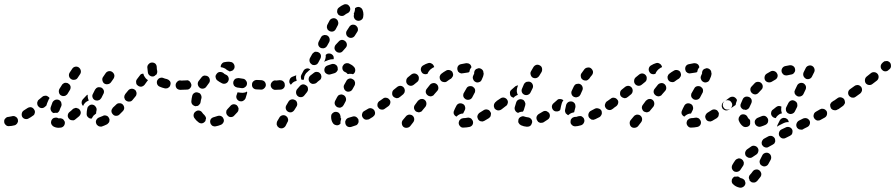

<svg xmlns="http://www.w3.org/2000/svg" viewBox="-33 -577 4266 915"><path d="M258 31Q267 29 272 22Q277 14 276 5Q275 0 272 -3Q270 -7 266 -10Q262 -12 258 -13Q253 -14 249 -13Q247 -13 246 -13Q246 -13 246 -13Q238 -18 229 -16Q220 -15 215 -8Q212 -4 211 0Q210 4 210 9Q211 13 213 17Q216 21 219 24Q225 28 232 30Q239 32 246 32Q252 32 258 31ZM488 2Q489 -3 489 -7Q488 -12 486 -15Q482 -24 473 -26Q464 -29 456 -24Q447 -20 441 -18Q432 -15 427 -7Q422 1 425 10Q426 14 429 18Q432 21 435 23Q439 26 444 26Q448 27 452 26Q464 22 478 15Q481 13 484 9Q487 6 488 2ZM50 9Q52 5 53 1Q53 -4 52 -8Q49 -17 41 -21Q33 -26 24 -23Q15 -21 8 -20Q-1 -20 -7 -13Q-14 -7 -13 3Q-13 12 -6 18Q0 25 10 24Q22 24 37 20Q41 19 44 16Q48 13 50 9ZM346 -55Q343 -59 339 -60Q335 -62 330 -63Q326 -63 322 -61Q317 -60 314 -57Q306 -49 298 -43Q291 -37 290 -28Q289 -19 295 -12Q298 -8 302 -6Q306 -4 311 -4Q315 -3 319 -4Q324 -6 327 -9Q335 -15 344 -23Q351 -30 352 -39Q352 -48 346 -55ZM133 -39Q134 -44 133 -48Q132 -52 129 -56Q124 -64 115 -66Q106 -67 98 -62Q89 -56 81 -51Q73 -46 71 -37Q69 -28 73 -20Q78 -12 87 -10Q97 -8 104 -13Q114 -18 123 -25Q127 -27 130 -31Q132 -35 133 -39ZM380 -33Q380 -35 380 -36Q380 -47 383 -60Q384 -65 386 -68Q389 -72 392 -74Q396 -77 400 -78Q405 -79 409 -78Q418 -76 423 -68Q429 -60 427 -51Q425 -43 425 -36Q422 -34 420 -32Q412 -27 408 -19Q406 -15 404 -12Q404 -12 404 -12Q403 -12 403 -12Q394 -11 387 -18Q380 -24 380 -33ZM552 -79Q545 -86 535 -85Q526 -85 520 -78Q512 -71 505 -64Q502 -60 500 -56Q498 -52 498 -48Q498 -43 500 -39Q502 -35 505 -32Q511 -25 520 -25Q530 -25 536 -31Q544 -39 552 -47Q559 -54 559 -63Q558 -73 552 -79ZM209 -67Q212 -77 217 -89Q221 -97 230 -101Q238 -104 247 -101Q256 -97 259 -88Q262 -79 259 -71Q254 -61 251 -52Q250 -48 247 -45Q244 -41 240 -39Q240 -39 239 -39Q239 -39 239 -39Q233 -40 227 -39Q225 -39 223 -38Q223 -38 223 -38Q223 -38 223 -38Q214 -41 210 -50Q206 -58 209 -67ZM202 -111Q201 -112 201 -113Q198 -116 194 -118Q190 -121 185 -121Q181 -121 177 -120Q172 -119 169 -116Q161 -109 152 -102Q149 -100 147 -96Q145 -92 144 -87Q144 -83 145 -79Q146 -74 149 -71Q155 -63 164 -62Q173 -61 180 -67Q184 -70 187 -73Q187 -73 188 -74Q191 -85 197 -98Q199 -104 203 -109Q203 -110 202 -111ZM380 -123Q383 -125 385 -126Q385 -125 385 -125Q384 -115 387 -106Q388 -102 390 -98Q385 -96 380 -93Q372 -88 367 -80Q365 -76 363 -72Q356 -79 356 -88Q356 -97 362 -104Q369 -112 377 -120Q378 -122 380 -123ZM618 -134Q617 -139 615 -143Q613 -147 610 -149Q602 -155 593 -154Q584 -153 578 -146Q571 -137 564 -129Q562 -126 560 -121Q559 -117 559 -113Q560 -108 562 -104Q564 -100 567 -98Q575 -92 584 -93Q593 -93 599 -101Q606 -109 613 -118Q616 -121 617 -126Q618 -130 618 -134ZM419 -100Q423 -98 428 -98Q432 -97 436 -99Q441 -100 444 -103Q447 -106 450 -110Q454 -119 459 -128Q464 -136 462 -145Q459 -154 451 -159Q447 -161 443 -161Q438 -162 434 -161Q430 -160 426 -157Q423 -154 420 -150Q415 -140 410 -130Q405 -122 408 -113Q411 -104 419 -100ZM258 -122Q262 -120 267 -119Q271 -119 276 -120Q280 -121 283 -124Q287 -126 289 -130Q294 -139 300 -148Q305 -156 303 -166Q300 -175 292 -179Q289 -182 284 -182Q280 -183 275 -182Q271 -181 268 -178Q264 -176 262 -172Q256 -162 250 -153Q246 -145 248 -136Q250 -127 258 -122ZM852 -171Q853 -180 846 -187Q839 -193 830 -193L826 -194Q817 -194 811 -187Q804 -180 804 -171Q804 -162 810 -155Q817 -149 826 -149H830Q839 -148 846 -155Q852 -162 852 -171ZM769 -159Q773 -161 776 -165Q778 -168 779 -173Q782 -182 777 -190Q772 -197 763 -200Q753 -202 746 -205Q742 -207 737 -207Q733 -207 728 -205Q724 -204 721 -200Q718 -197 716 -193Q713 -185 716 -176Q720 -167 728 -164Q739 -159 752 -156Q757 -155 761 -156Q766 -156 769 -159ZM672 -196Q671 -197 669 -197Q662 -202 657 -210Q652 -217 650 -226Q650 -226 650 -226Q645 -226 640 -224Q636 -222 633 -217L620 -200Q617 -196 616 -192Q615 -188 616 -183Q616 -179 618 -175Q621 -171 624 -169Q632 -163 641 -164Q650 -166 656 -173L669 -191Q670 -192 671 -193Q671 -194 672 -196ZM464 -179Q472 -174 481 -176Q490 -177 496 -185Q501 -193 508 -202Q513 -210 512 -219Q510 -228 502 -234Q495 -239 486 -238Q476 -236 471 -229Q464 -219 458 -210Q453 -203 455 -194Q457 -184 464 -179ZM306 -200Q313 -195 323 -197Q332 -198 337 -206L349 -224Q354 -232 352 -241Q350 -250 342 -256Q334 -261 325 -259Q316 -257 311 -249L299 -231Q294 -223 296 -214Q298 -205 306 -200ZM672 -230Q670 -242 669 -256Q669 -266 676 -272Q682 -279 692 -279Q701 -279 708 -273Q714 -266 714 -257Q714 -247 716 -240Q717 -235 716 -231Q715 -226 713 -223Q713 -223 713 -223Q713 -222 713 -222Q708 -220 705 -216Q704 -215 703 -215Q702 -214 701 -214Q700 -213 699 -213Q690 -211 682 -216Q674 -221 672 -230Z M1032 6Q1034 2 1034 -3Q1034 -7 1032 -11Q1029 -20 1020 -24Q1012 -27 1003 -24Q995 -21 987 -19Q978 -17 972 -10Q967 -2 969 7Q970 12 972 15Q975 19 978 22Q982 24 986 25Q991 26 995 25Q1007 23 1019 18Q1024 16 1027 13Q1030 10 1032 6ZM912 5Q901 -3 893 -15Q888 -23 890 -32Q892 -41 900 -46Q908 -52 917 -50Q926 -48 931 -40Q935 -34 941 -29Q944 -26 946 -22Q949 -17 949 -12Q947 -9 947 -5Q946 -3 946 -1Q946 0 945 1Q944 2 943 3Q937 10 928 11Q919 11 912 5ZM1104 -60Q1103 -64 1101 -68Q1099 -72 1096 -75Q1088 -81 1079 -80Q1070 -79 1064 -71Q1058 -64 1051 -57Q1048 -54 1046 -50Q1045 -46 1045 -41Q1045 -37 1047 -33Q1048 -29 1052 -26Q1058 -19 1067 -19Q1077 -19 1083 -26Q1091 -34 1099 -43Q1102 -47 1103 -51Q1104 -55 1104 -60ZM879 -96Q880 -108 883 -120Q885 -129 893 -134Q901 -139 910 -136Q914 -135 918 -133Q922 -130 924 -126Q926 -123 927 -118Q928 -114 927 -109Q924 -100 923 -91Q923 -85 918 -80Q914 -74 908 -72Q906 -72 903 -72Q902 -72 902 -71Q901 -71 900 -71Q899 -71 898 -71Q889 -73 883 -80Q878 -87 879 -96ZM1144 -141Q1139 -137 1133 -136Q1124 -134 1116 -135Q1107 -136 1099 -137Q1097 -131 1095 -125Q1091 -116 1095 -107Q1099 -99 1108 -95Q1112 -94 1116 -94Q1121 -94 1125 -96Q1129 -98 1132 -101Q1135 -104 1137 -108Q1141 -119 1144 -131Q1145 -133 1145 -136Q1145 -138 1144 -141ZM879 -174Q878 -178 876 -182Q874 -186 871 -189Q868 -192 863 -194Q859 -195 855 -194Q843 -194 830 -193Q821 -193 814 -187Q807 -180 808 -171Q808 -166 809 -162Q811 -158 814 -155Q817 -152 821 -150Q826 -148 830 -149Q845 -149 858 -150Q868 -150 874 -158Q880 -165 879 -174ZM1303 -171Q1304 -180 1297 -187Q1290 -193 1281 -193L1280 -194Q1270 -194 1264 -187Q1257 -180 1257 -171Q1257 -162 1264 -155Q1270 -149 1280 -149H1281Q1290 -148 1297 -155Q1303 -162 1303 -171ZM1234 -171Q1234 -181 1228 -188Q1222 -194 1212 -195L1191 -196Q1182 -196 1175 -190Q1168 -184 1168 -175Q1167 -165 1173 -158Q1180 -151 1189 -151L1210 -150Q1219 -149 1226 -156Q1233 -162 1234 -171ZM920 -158Q927 -153 937 -155Q946 -157 951 -165Q956 -173 962 -180Q968 -187 967 -196Q966 -206 959 -212Q952 -217 942 -217Q933 -216 927 -208Q920 -199 913 -190Q908 -182 910 -173Q912 -164 920 -158ZM1144 -177Q1145 -186 1139 -193Q1134 -201 1124 -202Q1114 -203 1104 -205Q1100 -205 1096 -204Q1091 -203 1088 -201Q1084 -198 1082 -194Q1079 -190 1079 -186Q1078 -182 1079 -177Q1080 -173 1082 -169Q1085 -166 1089 -163Q1093 -161 1097 -160Q1107 -159 1119 -157Q1128 -156 1135 -162Q1143 -167 1144 -177ZM1055 -191Q1059 -199 1056 -208Q1053 -217 1044 -221Q1036 -224 1033 -228Q1026 -234 1016 -234Q1007 -234 1001 -227Q998 -224 996 -220Q994 -216 994 -211Q995 -207 996 -203Q998 -198 1001 -195Q1011 -187 1025 -180Q1034 -176 1042 -179Q1051 -182 1055 -191ZM1063 -282Q1073 -282 1079 -275Q1085 -268 1085 -259Q1085 -254 1083 -250Q1081 -246 1078 -243Q1074 -240 1070 -239Q1066 -237 1061 -237Q1061 -237 1060 -237Q1057 -239 1054 -241Q1051 -242 1049 -243Q1048 -244 1048 -244Q1042 -250 1034 -253Q1027 -256 1019 -257Q1018 -266 1024 -273Q1029 -280 1038 -281Q1047 -283 1059 -283Q1061 -283 1063 -282Z M1339 -12Q1338 -16 1335 -20Q1332 -23 1329 -25Q1320 -30 1311 -27Q1302 -24 1298 -16Q1292 -5 1288 1Q1286 5 1286 9Q1285 14 1286 18Q1288 22 1290 26Q1293 29 1297 32Q1305 36 1314 34Q1323 31 1328 23Q1331 17 1337 5Q1340 1 1340 -3Q1341 -7 1339 -12ZM1674 10Q1676 6 1676 1Q1676 -3 1675 -8Q1675 -8 1675 -8Q1675 -8 1675 -8Q1674 -10 1673 -11Q1669 -18 1662 -21Q1654 -24 1646 -21Q1637 -18 1629 -16Q1625 -15 1621 -12Q1617 -9 1615 -5Q1613 -1 1612 3Q1612 7 1613 12Q1615 21 1623 26Q1631 30 1640 28Q1650 25 1661 21Q1666 20 1669 17Q1672 14 1674 10ZM1553 9Q1545 -3 1545 -21Q1545 -26 1546 -30Q1548 -34 1551 -37Q1554 -40 1558 -42Q1562 -44 1567 -44Q1576 -44 1583 -38Q1589 -31 1590 -22Q1590 -19 1590 -17Q1591 -15 1591 -14Q1592 -13 1592 -13Q1593 -12 1593 -11Q1591 -5 1590 1Q1589 6 1590 11Q1589 13 1587 14Q1586 16 1584 17Q1576 22 1567 19Q1558 17 1553 9ZM1754 -34Q1755 -38 1754 -43Q1753 -47 1751 -51Q1751 -51 1751 -51Q1751 -51 1751 -51Q1750 -52 1750 -52Q1745 -59 1736 -61Q1728 -63 1720 -58Q1712 -53 1703 -48Q1695 -44 1693 -35Q1690 -26 1695 -18Q1697 -14 1701 -11Q1704 -8 1709 -7Q1713 -6 1717 -7Q1722 -7 1726 -9Q1735 -14 1744 -20Q1747 -22 1750 -26Q1753 -29 1754 -34ZM1375 -99Q1374 -100 1374 -100Q1374 -100 1373 -100Q1373 -100 1373 -100Q1365 -105 1356 -103Q1347 -101 1342 -93Q1337 -85 1332 -76Q1327 -68 1329 -59Q1331 -50 1339 -45Q1347 -40 1356 -42Q1365 -45 1370 -53Q1375 -61 1380 -69Q1385 -77 1383 -85Q1382 -94 1375 -99ZM1801 -59Q1809 -64 1810 -74Q1812 -83 1806 -90Q1801 -98 1791 -99Q1782 -101 1775 -95H1774Q1771 -92 1769 -89Q1766 -85 1766 -80Q1765 -76 1766 -71Q1767 -67 1770 -64Q1775 -56 1784 -55Q1794 -53 1801 -59ZM1579 -122Q1583 -124 1587 -126Q1591 -127 1596 -127Q1600 -126 1604 -124Q1612 -120 1615 -111Q1618 -102 1614 -94Q1609 -85 1605 -77Q1603 -73 1600 -70Q1596 -67 1592 -65Q1590 -64 1588 -64Q1585 -64 1583 -64Q1579 -65 1575 -66Q1567 -70 1563 -79Q1560 -87 1564 -96Q1568 -105 1574 -115Q1576 -119 1579 -122ZM1430 -167Q1429 -168 1427 -169Q1427 -169 1427 -169Q1427 -169 1427 -169Q1420 -175 1411 -175Q1402 -174 1396 -167Q1389 -159 1382 -151Q1377 -143 1378 -134Q1379 -125 1386 -119Q1393 -113 1403 -114Q1412 -115 1418 -123Q1424 -130 1430 -138Q1435 -144 1435 -152Q1435 -161 1430 -167ZM1616 -143Q1624 -138 1633 -141Q1642 -143 1647 -152Q1653 -162 1657 -170Q1659 -174 1659 -179Q1660 -183 1658 -187Q1657 -192 1654 -195Q1651 -198 1647 -200Q1639 -205 1630 -202Q1621 -199 1617 -190Q1613 -183 1608 -174Q1603 -166 1606 -157Q1608 -148 1616 -143ZM1324 -175Q1324 -179 1322 -183Q1320 -187 1316 -190Q1313 -193 1308 -194Q1304 -195 1300 -195Q1290 -194 1281 -193Q1272 -193 1265 -187Q1258 -180 1259 -171Q1259 -166 1260 -162Q1262 -158 1265 -155Q1268 -152 1272 -150Q1277 -148 1281 -149Q1293 -149 1305 -150Q1314 -151 1320 -158Q1326 -166 1324 -175ZM1360 -211Q1369 -214 1378 -218Q1379 -219 1379 -219Q1379 -219 1379 -219Q1378 -216 1378 -214Q1377 -205 1380 -196Q1381 -194 1381 -192Q1380 -192 1378 -191Q1369 -189 1362 -183Q1357 -178 1353 -173Q1351 -175 1350 -177Q1348 -179 1347 -181Q1344 -190 1348 -199Q1351 -207 1360 -211ZM1497 -220Q1496 -223 1495 -225Q1495 -225 1494 -225Q1494 -225 1494 -225Q1489 -233 1480 -234Q1470 -236 1463 -230Q1454 -224 1446 -217Q1439 -211 1438 -202Q1437 -193 1443 -185Q1449 -178 1458 -177Q1468 -177 1475 -182Q1482 -189 1489 -194Q1496 -198 1498 -206Q1500 -213 1497 -220ZM1401 -208Q1400 -214 1403 -220L1413 -239Q1417 -247 1426 -250Q1435 -253 1443 -248Q1444 -248 1445 -247Q1446 -247 1446 -246Q1439 -241 1432 -234Q1425 -229 1421 -221Q1416 -213 1416 -204Q1415 -200 1415 -197Q1412 -197 1409 -197Q1407 -197 1405 -196Q1401 -202 1401 -208ZM1560 -228Q1552 -226 1543 -223Q1534 -220 1526 -224Q1517 -228 1514 -236Q1511 -245 1515 -254Q1519 -262 1528 -265Q1538 -269 1549 -272Q1553 -273 1558 -272Q1562 -272 1566 -269Q1570 -267 1572 -264Q1575 -260 1576 -256Q1576 -255 1576 -254Q1576 -250 1577 -246Q1576 -244 1576 -242Q1575 -240 1574 -239Q1572 -235 1568 -232Q1564 -229 1560 -228ZM1600 -245Q1597 -253 1600 -262Q1602 -266 1605 -269Q1608 -273 1612 -274Q1616 -276 1621 -276Q1625 -276 1629 -275Q1636 -272 1642 -268Q1649 -264 1654 -258Q1660 -252 1660 -242Q1660 -233 1653 -226Q1652 -226 1651 -225Q1650 -224 1649 -223Q1645 -225 1641 -225Q1633 -226 1625 -224Q1624 -224 1623 -225Q1622 -226 1621 -227Q1618 -231 1613 -233Q1604 -236 1600 -245ZM1454 -269Q1458 -267 1462 -267Q1467 -266 1471 -268Q1475 -269 1479 -272Q1482 -275 1484 -279L1494 -298Q1498 -306 1496 -315Q1493 -324 1484 -328Q1481 -330 1476 -330Q1472 -331 1467 -330Q1463 -328 1460 -325Q1456 -322 1454 -318L1444 -300Q1440 -291 1443 -282Q1446 -274 1454 -269ZM1519 -315Q1519 -316 1520 -316Q1527 -323 1536 -322Q1545 -322 1552 -315Q1556 -311 1557 -306Q1558 -300 1557 -295Q1550 -295 1543 -294Q1531 -291 1520 -286Q1515 -285 1511 -282L1514 -287Q1518 -295 1519 -304Q1520 -309 1519 -315ZM1612 -381Q1605 -387 1596 -387Q1587 -386 1581 -379Q1574 -371 1567 -364Q1561 -357 1561 -347Q1562 -338 1569 -332Q1575 -326 1585 -326Q1594 -326 1600 -333Q1608 -341 1615 -350Q1621 -357 1620 -366Q1619 -375 1612 -381ZM1495 -349Q1499 -347 1504 -347Q1508 -346 1513 -348Q1517 -349 1520 -352Q1524 -355 1526 -359L1536 -377Q1540 -386 1537 -395Q1534 -404 1526 -408Q1522 -410 1517 -410Q1513 -411 1509 -409Q1504 -408 1501 -405Q1498 -402 1496 -398L1486 -379Q1482 -371 1484 -362Q1487 -353 1495 -349ZM1672 -443Q1671 -447 1668 -450Q1666 -454 1662 -456Q1658 -459 1654 -459Q1649 -460 1645 -459Q1640 -458 1637 -455Q1633 -452 1631 -448Q1626 -440 1620 -431Q1615 -424 1617 -414Q1619 -405 1627 -400Q1635 -395 1644 -397Q1653 -399 1658 -407Q1664 -416 1670 -426Q1672 -429 1673 -434Q1673 -438 1672 -443ZM1526 -442Q1527 -438 1530 -434Q1533 -431 1537 -429Q1545 -425 1554 -427Q1563 -430 1567 -438L1577 -457Q1581 -466 1578 -474Q1576 -483 1567 -488Q1559 -492 1550 -489Q1541 -486 1537 -478L1527 -459Q1525 -455 1525 -451Q1524 -446 1526 -442ZM1683 -542Q1675 -546 1666 -542Q1664 -542 1662 -540Q1660 -539 1659 -538Q1659 -537 1659 -537Q1659 -528 1656 -519Q1655 -516 1653 -513Q1654 -511 1654 -508Q1654 -506 1653 -503Q1652 -494 1658 -486Q1664 -479 1673 -478Q1682 -477 1690 -483Q1697 -488 1698 -498Q1699 -503 1699 -508Q1699 -519 1695 -529Q1692 -538 1683 -542ZM1574 -526Q1573 -521 1574 -517Q1576 -513 1578 -509Q1584 -502 1594 -501Q1603 -500 1610 -506Q1616 -511 1623 -514Q1632 -518 1635 -527Q1638 -535 1634 -544Q1632 -548 1629 -551Q1626 -554 1622 -556Q1618 -557 1613 -557Q1609 -557 1605 -555Q1593 -550 1582 -541Q1578 -538 1576 -534Q1574 -530 1574 -526Z M1933 -26Q1929 -29 1925 -30Q1921 -31 1916 -31Q1912 -30 1908 -28Q1904 -26 1901 -22L1886 -4Q1881 3 1882 12Q1883 22 1890 28Q1897 33 1906 32Q1916 31 1922 24L1936 6Q1942 -2 1941 -11Q1940 -20 1933 -26ZM2221 2Q2220 -3 2217 -6Q2215 -10 2211 -13Q2207 -15 2203 -16Q2199 -17 2194 -16Q2184 -14 2175 -14Q2171 -13 2167 -12Q2163 -10 2160 -7Q2156 -4 2155 0Q2153 5 2153 9Q2153 18 2160 25Q2166 32 2176 31Q2189 31 2204 28Q2213 26 2218 19Q2223 11 2221 2ZM2306 -28Q2307 -32 2307 -37Q2306 -41 2303 -45Q2299 -53 2289 -55Q2280 -57 2272 -52Q2262 -45 2253 -40Q2249 -38 2247 -34Q2244 -31 2243 -27Q2241 -22 2242 -18Q2243 -13 2245 -9Q2247 -6 2250 -3Q2254 0 2258 1Q2263 2 2267 2Q2271 1 2275 -1Q2286 -7 2297 -14Q2300 -16 2303 -20Q2305 -23 2306 -28ZM2155 -84Q2164 -86 2172 -82Q2181 -78 2183 -69Q2186 -60 2182 -52Q2177 -43 2174 -36Q2166 -36 2159 -33Q2150 -29 2144 -23Q2143 -22 2142 -21Q2134 -25 2130 -33Q2127 -42 2131 -50Q2135 -60 2142 -73Q2146 -81 2155 -84ZM1991 -101Q1987 -104 1983 -105Q1978 -106 1974 -105Q1969 -105 1966 -102Q1962 -100 1959 -97L1945 -78Q1939 -71 1940 -61Q1942 -52 1949 -46Q1952 -44 1957 -43Q1961 -41 1966 -42Q1970 -43 1974 -45Q1978 -47 1980 -51L1995 -69Q2000 -77 1999 -86Q1998 -95 1991 -101ZM2370 -73Q2371 -78 2370 -82Q2369 -86 2366 -90Q2361 -98 2352 -99Q2342 -101 2335 -95L2330 -92Q2326 -89 2324 -85Q2321 -81 2321 -77Q2320 -73 2321 -68Q2322 -64 2324 -60Q2330 -53 2339 -51Q2348 -50 2356 -55L2361 -59Q2365 -61 2367 -65Q2369 -69 2370 -73ZM1827 -86Q1828 -90 1827 -95Q1826 -99 1823 -102Q1817 -110 1808 -111Q1799 -113 1792 -107Q1783 -101 1775 -95Q1768 -90 1766 -81Q1764 -72 1770 -64Q1775 -57 1784 -55Q1793 -53 1801 -59Q1809 -64 1818 -71Q1822 -74 1824 -78Q1826 -81 1827 -86ZM2175 -118Q2176 -114 2179 -110Q2182 -107 2186 -104Q2194 -100 2203 -102Q2212 -104 2217 -112L2228 -133Q2231 -137 2231 -141Q2232 -146 2231 -150Q2230 -154 2227 -158Q2224 -161 2220 -164Q2212 -168 2203 -166Q2194 -164 2190 -156L2178 -135Q2175 -131 2175 -127Q2174 -122 2175 -118ZM1896 -144Q1897 -148 1895 -152Q1894 -157 1891 -160Q1885 -167 1876 -168Q1866 -168 1859 -162L1843 -149Q1836 -143 1836 -133Q1835 -124 1841 -117Q1844 -114 1848 -112Q1852 -110 1857 -109Q1861 -109 1865 -110Q1869 -112 1873 -115L1889 -128Q1892 -131 1894 -135Q1896 -139 1896 -144ZM2048 -176Q2041 -182 2032 -181Q2022 -180 2016 -173Q2009 -164 2001 -154Q1995 -147 1996 -137Q1998 -128 2005 -123Q2008 -120 2013 -119Q2017 -117 2022 -118Q2026 -119 2030 -121Q2034 -123 2036 -127Q2043 -136 2051 -144Q2057 -151 2056 -160Q2055 -170 2048 -176ZM1958 -219Q1952 -226 1942 -227Q1933 -227 1926 -221L1910 -208Q1903 -201 1903 -192Q1902 -183 1908 -176Q1914 -169 1924 -168Q1933 -168 1940 -174L1956 -187Q1963 -193 1963 -203Q1964 -212 1958 -219ZM2226 -225Q2225 -222 2222 -216Q2218 -207 2222 -199Q2225 -190 2234 -186Q2238 -184 2242 -184Q2247 -184 2251 -186Q2255 -187 2258 -190Q2261 -193 2263 -198Q2267 -206 2269 -212Q2272 -221 2272 -227Q2272 -229 2271 -230Q2271 -240 2264 -246Q2257 -252 2248 -252Q2243 -251 2239 -249Q2235 -248 2232 -244Q2229 -241 2228 -237Q2226 -232 2227 -228Q2227 -228 2227 -228Q2227 -228 2227 -228Q2226 -227 2226 -225ZM2126 -217Q2127 -221 2126 -225Q2125 -230 2123 -234Q2118 -241 2109 -243Q2099 -245 2092 -240Q2081 -234 2071 -226Q2067 -223 2065 -219Q2063 -215 2062 -211Q2062 -206 2063 -202Q2064 -198 2067 -194Q2072 -187 2082 -186Q2091 -184 2098 -190Q2107 -197 2116 -202Q2120 -205 2122 -209Q2125 -212 2126 -217ZM1983 -265Q1996 -273 2007 -276Q2016 -279 2024 -274Q2032 -270 2035 -261Q2036 -260 2036 -259Q2036 -258 2036 -257Q2030 -255 2025 -251Q2017 -246 2012 -239Q2007 -233 2005 -226Q1998 -222 1989 -224Q1980 -226 1976 -234Q1971 -242 1973 -251Q1975 -260 1983 -265ZM2189 -276Q2176 -274 2163 -271Q2154 -269 2149 -261Q2145 -253 2147 -244Q2148 -240 2150 -236Q2153 -233 2157 -230Q2161 -228 2165 -227Q2170 -227 2174 -228Q2184 -230 2194 -231Q2197 -232 2200 -232Q2202 -233 2204 -235Q2205 -239 2206 -244Q2209 -251 2214 -257Q2213 -261 2211 -265Q2209 -269 2206 -271Q2202 -274 2198 -275Q2194 -276 2189 -276Z M2495 22Q2498 19 2500 15Q2502 11 2503 6Q2504 -3 2498 -10Q2492 -17 2482 -18Q2474 -19 2468 -21Q2459 -25 2451 -21Q2442 -18 2438 -9Q2437 -5 2437 -1Q2436 4 2438 8Q2440 12 2443 15Q2446 18 2450 20Q2463 26 2478 27Q2483 27 2487 26Q2491 25 2495 22ZM2749 9Q2754 0 2751 -8Q2750 -13 2747 -16Q2744 -19 2740 -22Q2736 -24 2731 -24Q2727 -24 2723 -23Q2717 -21 2713 -20Q2711 -20 2710 -20Q2709 -20 2709 -20Q2709 -20 2709 -20Q2704 -20 2700 -18Q2696 -17 2693 -14Q2689 -10 2687 -6Q2686 -2 2686 2Q2685 12 2692 18Q2698 25 2708 25Q2708 25 2709 25Q2719 25 2736 20Q2745 17 2749 9ZM2584 -38Q2581 -42 2577 -44Q2574 -47 2569 -48Q2565 -49 2561 -48Q2556 -47 2552 -44Q2543 -38 2535 -34Q2527 -29 2524 -20Q2522 -11 2527 -3Q2529 1 2532 4Q2536 6 2540 8Q2544 9 2549 8Q2553 8 2557 6Q2567 0 2577 -7Q2585 -12 2587 -21Q2589 -30 2584 -38ZM2834 -32Q2836 -37 2835 -41Q2835 -46 2833 -50Q2828 -58 2819 -60Q2810 -63 2802 -59Q2793 -54 2783 -49Q2775 -45 2772 -36Q2769 -27 2773 -19Q2775 -15 2779 -12Q2782 -9 2786 -7Q2791 -6 2795 -6Q2800 -7 2804 -9Q2814 -14 2824 -19Q2828 -21 2830 -25Q2833 -28 2834 -32ZM2660 -54Q2662 -65 2665 -77Q2668 -86 2676 -91Q2684 -95 2693 -93Q2698 -92 2701 -89Q2705 -86 2707 -82Q2709 -78 2709 -74Q2710 -69 2709 -65Q2706 -54 2704 -46Q2704 -45 2704 -44Q2703 -43 2703 -42Q2698 -41 2692 -39Q2684 -36 2677 -30Q2676 -29 2675 -28Q2672 -29 2669 -32Q2666 -34 2663 -37Q2661 -41 2660 -45Q2659 -49 2660 -54ZM2438 -102Q2447 -106 2455 -103Q2460 -102 2463 -99Q2466 -96 2468 -92Q2470 -88 2471 -83Q2471 -79 2470 -75Q2466 -64 2464 -55Q2463 -52 2462 -50Q2461 -48 2459 -45Q2450 -45 2442 -42Q2439 -41 2436 -39Q2427 -42 2423 -49Q2418 -57 2420 -66Q2423 -77 2427 -89Q2430 -98 2438 -102ZM2652 -99Q2645 -105 2636 -105Q2627 -106 2621 -99Q2613 -92 2605 -85Q2598 -79 2597 -70Q2597 -60 2603 -53Q2609 -46 2618 -46Q2627 -45 2635 -51Q2636 -52 2637 -54Q2637 -56 2638 -58Q2640 -70 2644 -84Q2646 -92 2652 -99Q2652 -99 2652 -99ZM2897 -73Q2898 -77 2897 -82Q2896 -86 2893 -90Q2888 -97 2879 -99Q2870 -101 2862 -95L2859 -94Q2852 -88 2850 -79Q2848 -70 2854 -62Q2859 -55 2868 -53Q2877 -51 2885 -57L2888 -59Q2892 -61 2894 -65Q2896 -69 2897 -73ZM2387 -86Q2388 -91 2387 -95Q2386 -99 2383 -103Q2378 -110 2368 -112Q2359 -113 2352 -108Q2343 -102 2334 -96Q2331 -93 2328 -89Q2326 -85 2325 -81Q2324 -77 2325 -72Q2326 -68 2328 -64Q2331 -61 2335 -58Q2339 -56 2343 -55Q2347 -54 2352 -55Q2356 -56 2360 -58Q2369 -65 2378 -72Q2382 -74 2384 -78Q2386 -82 2387 -86ZM2397 -135Q2397 -139 2399 -143Q2401 -147 2405 -150Q2413 -157 2421 -164Q2424 -167 2428 -168Q2432 -170 2436 -170Q2435 -168 2434 -165Q2431 -157 2430 -149Q2429 -140 2432 -131Q2434 -128 2435 -125Q2432 -124 2428 -122Q2420 -118 2414 -111Q2411 -112 2408 -114Q2405 -115 2402 -118Q2399 -122 2398 -126Q2397 -130 2397 -135ZM2703 -115Q2707 -114 2711 -113Q2716 -113 2720 -115Q2724 -116 2728 -119Q2731 -122 2733 -126Q2737 -136 2742 -146Q2746 -154 2743 -163Q2740 -172 2732 -176Q2728 -178 2724 -178Q2719 -178 2715 -177Q2711 -176 2707 -173Q2704 -170 2702 -166Q2697 -155 2692 -145Q2688 -137 2691 -128Q2694 -119 2703 -115ZM2465 -126Q2474 -122 2482 -125Q2491 -128 2495 -136Q2500 -146 2505 -156Q2509 -164 2506 -173Q2503 -182 2495 -186Q2491 -188 2486 -188Q2482 -188 2477 -187Q2473 -186 2470 -183Q2466 -180 2464 -176Q2459 -165 2455 -155Q2451 -147 2454 -138Q2457 -130 2465 -126ZM2743 -198Q2747 -195 2751 -194Q2756 -193 2760 -193Q2765 -194 2768 -196Q2772 -199 2775 -202Q2780 -210 2788 -219Q2794 -227 2793 -236Q2791 -245 2784 -251Q2777 -257 2767 -255Q2758 -254 2752 -247Q2745 -237 2739 -229Q2733 -222 2735 -212Q2736 -203 2743 -198ZM2506 -207Q2514 -203 2523 -205Q2532 -208 2537 -216Q2542 -225 2548 -234Q2552 -242 2550 -252Q2548 -261 2540 -265Q2532 -270 2523 -268Q2514 -265 2509 -257Q2503 -248 2498 -238Q2493 -230 2496 -221Q2498 -212 2506 -207Z M3019 -26Q3015 -29 3011 -30Q3007 -31 3002 -31Q2998 -30 2994 -28Q2990 -26 2987 -22L2972 -4Q2967 3 2968 12Q2969 22 2976 28Q2983 33 2992 32Q3002 31 3008 24L3022 6Q3028 -2 3027 -11Q3026 -20 3019 -26ZM3307 2Q3306 -3 3303 -6Q3301 -10 3297 -13Q3293 -15 3289 -16Q3285 -17 3280 -16Q3270 -14 3261 -14Q3257 -13 3253 -12Q3249 -10 3246 -7Q3242 -4 3241 0Q3239 5 3239 9Q3239 18 3246 25Q3252 32 3262 31Q3275 31 3290 28Q3299 26 3304 19Q3309 11 3307 2ZM3392 -28Q3393 -32 3393 -37Q3392 -41 3389 -45Q3385 -53 3375 -55Q3366 -57 3358 -52Q3348 -45 3339 -40Q3335 -38 3333 -34Q3330 -31 3329 -27Q3327 -22 3328 -18Q3329 -13 3331 -9Q3333 -6 3336 -3Q3340 0 3344 1Q3349 2 3353 2Q3357 1 3361 -1Q3372 -7 3383 -14Q3386 -16 3389 -20Q3391 -23 3392 -28ZM3241 -84Q3250 -86 3258 -82Q3267 -78 3269 -69Q3272 -60 3268 -52Q3263 -43 3260 -36Q3252 -36 3245 -33Q3236 -29 3230 -23Q3229 -22 3228 -21Q3220 -25 3216 -33Q3213 -42 3217 -50Q3221 -60 3228 -73Q3232 -81 3241 -84ZM3077 -101Q3073 -104 3069 -105Q3064 -106 3060 -105Q3055 -105 3052 -102Q3048 -100 3045 -97L3031 -78Q3025 -71 3026 -61Q3028 -52 3035 -46Q3038 -44 3043 -43Q3047 -41 3052 -42Q3056 -43 3060 -45Q3064 -47 3066 -51L3081 -69Q3086 -77 3085 -86Q3084 -95 3077 -101ZM3456 -73Q3457 -78 3456 -82Q3455 -86 3452 -90Q3447 -98 3438 -99Q3428 -101 3421 -95L3416 -92Q3412 -89 3410 -85Q3407 -81 3407 -77Q3406 -73 3407 -68Q3408 -64 3410 -60Q3416 -53 3425 -51Q3434 -50 3442 -55L3447 -59Q3451 -61 3453 -65Q3455 -69 3456 -73ZM2913 -86Q2914 -90 2913 -95Q2912 -99 2909 -102Q2903 -110 2894 -111Q2885 -113 2878 -107Q2869 -101 2861 -95Q2854 -90 2852 -81Q2850 -72 2856 -64Q2861 -57 2870 -55Q2879 -53 2887 -59Q2895 -64 2904 -71Q2908 -74 2910 -78Q2912 -81 2913 -86ZM3261 -118Q3262 -114 3265 -110Q3268 -107 3272 -104Q3280 -100 3289 -102Q3298 -104 3303 -112L3314 -133Q3317 -137 3317 -141Q3318 -146 3317 -150Q3316 -154 3313 -158Q3310 -161 3306 -164Q3298 -168 3289 -166Q3280 -164 3276 -156L3264 -135Q3261 -131 3261 -127Q3260 -122 3261 -118ZM2982 -144Q2983 -148 2981 -152Q2980 -157 2977 -160Q2971 -167 2962 -168Q2952 -168 2945 -162L2929 -149Q2922 -143 2922 -133Q2921 -124 2927 -117Q2930 -114 2934 -112Q2938 -110 2943 -109Q2947 -109 2951 -110Q2955 -112 2959 -115L2975 -128Q2978 -131 2980 -135Q2982 -139 2982 -144ZM3134 -176Q3127 -182 3118 -181Q3108 -180 3102 -173Q3095 -164 3087 -154Q3081 -147 3082 -137Q3084 -128 3091 -123Q3094 -120 3099 -119Q3103 -117 3108 -118Q3112 -119 3116 -121Q3120 -123 3122 -127Q3129 -136 3137 -144Q3143 -151 3142 -160Q3141 -170 3134 -176ZM3044 -219Q3038 -226 3028 -227Q3019 -227 3012 -221L2996 -208Q2989 -201 2989 -192Q2988 -183 2994 -176Q3000 -169 3010 -168Q3019 -168 3026 -174L3042 -187Q3049 -193 3049 -203Q3050 -212 3044 -219ZM3312 -225Q3311 -222 3308 -216Q3304 -207 3308 -199Q3311 -190 3320 -186Q3324 -184 3328 -184Q3333 -184 3337 -186Q3341 -187 3344 -190Q3347 -193 3349 -198Q3353 -206 3355 -212Q3358 -221 3358 -227Q3358 -229 3357 -230Q3357 -240 3350 -246Q3343 -252 3334 -252Q3329 -251 3325 -249Q3321 -248 3318 -244Q3315 -241 3314 -237Q3312 -232 3313 -228Q3313 -228 3313 -228Q3313 -228 3313 -228Q3312 -227 3312 -225ZM3212 -217Q3213 -221 3212 -225Q3211 -230 3209 -234Q3204 -241 3195 -243Q3185 -245 3178 -240Q3167 -234 3157 -226Q3153 -223 3151 -219Q3149 -215 3148 -211Q3148 -206 3149 -202Q3150 -198 3153 -194Q3158 -187 3168 -186Q3177 -184 3184 -190Q3193 -197 3202 -202Q3206 -205 3208 -209Q3211 -212 3212 -217ZM3069 -265Q3082 -273 3093 -276Q3102 -279 3110 -274Q3118 -270 3121 -261Q3122 -260 3122 -259Q3122 -258 3122 -257Q3116 -255 3111 -251Q3103 -246 3098 -239Q3093 -233 3091 -226Q3084 -222 3075 -224Q3066 -226 3062 -234Q3057 -242 3059 -251Q3061 -260 3069 -265ZM3275 -276Q3262 -274 3249 -271Q3240 -269 3235 -261Q3231 -253 3233 -244Q3234 -240 3236 -236Q3239 -233 3243 -230Q3247 -228 3251 -227Q3256 -227 3260 -228Q3270 -230 3280 -231Q3283 -232 3286 -232Q3288 -233 3290 -235Q3291 -239 3292 -244Q3295 -251 3300 -257Q3299 -261 3297 -265Q3295 -269 3292 -271Q3288 -274 3284 -275Q3280 -276 3275 -276Z M3484 264Q3478 265 3472 265Q3470 264 3469 264Q3466 265 3464 267Q3462 268 3460 270Q3457 274 3455 278Q3454 282 3454 286Q3454 291 3456 295Q3458 299 3462 302Q3473 313 3491 317Q3500 319 3508 314Q3516 310 3519 300Q3520 296 3519 292Q3518 287 3516 283Q3514 280 3510 277Q3506 274 3502 273Q3495 272 3491 268Q3490 267 3488 266Q3486 265 3484 264ZM3543 287Q3546 290 3550 292Q3555 293 3559 293Q3564 293 3568 291Q3572 289 3575 286Q3583 277 3591 266Q3596 259 3595 250Q3593 241 3586 235Q3578 229 3569 231Q3560 232 3554 240Q3548 249 3542 255Q3538 259 3537 263Q3535 268 3536 273Q3539 278 3540 285Q3541 285 3542 286Q3542 287 3543 287ZM3512 198Q3511 194 3509 190Q3507 186 3503 183Q3496 177 3486 178Q3477 180 3471 187Q3463 198 3457 209Q3453 217 3455 226Q3458 235 3466 240Q3470 242 3475 242Q3479 243 3483 241Q3488 240 3491 237Q3495 234 3497 230Q3501 223 3507 215Q3510 211 3511 207Q3512 203 3512 198ZM3599 213Q3607 218 3616 215Q3625 212 3629 204Q3634 195 3640 184Q3644 175 3641 166Q3639 158 3630 153Q3622 149 3613 152Q3604 155 3600 163Q3595 173 3590 183Q3585 191 3588 200Q3590 209 3599 213ZM3578 128Q3573 120 3563 118Q3554 116 3547 121Q3536 128 3527 135Q3520 141 3518 150Q3517 159 3522 167Q3525 170 3529 172Q3533 175 3537 175Q3542 176 3546 175Q3550 174 3554 171Q3562 165 3572 159Q3579 154 3581 144Q3583 135 3578 128ZM3661 99Q3662 95 3661 90Q3661 86 3659 82Q3654 74 3645 71Q3636 69 3628 73L3608 84Q3604 86 3602 90Q3599 93 3598 97Q3596 102 3597 106Q3597 111 3599 114Q3602 118 3605 121Q3609 124 3613 125Q3617 127 3622 126Q3626 126 3630 123L3650 112Q3654 110 3657 107Q3659 103 3661 99ZM3743 57Q3744 53 3744 48Q3744 44 3742 40Q3738 32 3729 29Q3720 26 3712 30L3691 40Q3683 44 3680 53Q3677 62 3681 71Q3686 79 3694 82Q3703 85 3712 80L3732 70Q3736 68 3739 65Q3742 61 3743 57ZM3795 38 3815 28Q3823 24 3826 15Q3829 6 3825 -2Q3823 -6 3819 -9Q3816 -12 3812 -13Q3807 -15 3803 -14Q3798 -14 3794 -12L3774 -2Q3766 3 3763 12Q3760 20 3764 29Q3766 33 3770 36Q3773 39 3778 40Q3782 41 3786 41Q3791 41 3795 39ZM3508 25Q3501 20 3496 13Q3491 6 3488 -2Q3486 -6 3487 -11Q3487 -15 3489 -19Q3491 -23 3494 -26Q3497 -30 3501 -31Q3510 -34 3519 -30Q3527 -26 3530 -18Q3532 -14 3534 -12Q3537 -10 3539 -8Q3541 -5 3542 -2Q3542 1 3542 3Q3542 8 3542 13Q3542 15 3541 16Q3540 18 3540 19Q3534 27 3525 28Q3516 30 3508 25ZM3673 17 3683 -3Q3685 -7 3689 -10Q3692 -13 3696 -14Q3700 -16 3705 -15Q3709 -15 3713 -13Q3719 -10 3722 -6Q3725 -1 3726 5Q3722 5 3718 5Q3709 6 3701 10L3681 20Q3675 23 3671 27Q3671 25 3671 22Q3672 20 3673 17ZM3627 5Q3628 1 3628 -3Q3628 -8 3626 -12Q3622 -20 3614 -24Q3605 -27 3596 -23Q3588 -19 3579 -16Q3571 -13 3566 -5Q3562 3 3565 12Q3568 21 3577 25Q3585 29 3594 26Q3604 23 3615 18Q3619 16 3622 13Q3625 10 3627 5ZM3906 -48Q3903 -52 3900 -54Q3896 -57 3892 -58Q3888 -59 3883 -59Q3879 -58 3875 -56Q3866 -50 3856 -45Q3847 -40 3845 -31Q3842 -22 3847 -14Q3849 -10 3853 -7Q3856 -5 3860 -3Q3865 -2 3869 -3Q3874 -3 3878 -6Q3888 -11 3898 -17Q3906 -22 3908 -31Q3910 -40 3906 -48ZM3642 -40Q3642 -45 3645 -49Q3647 -53 3651 -55Q3658 -61 3666 -67Q3671 -71 3678 -72Q3685 -72 3691 -69Q3690 -64 3690 -60Q3689 -50 3692 -41Q3693 -39 3694 -37Q3691 -36 3689 -36Q3680 -33 3673 -26Q3667 -21 3664 -14Q3658 -15 3654 -17Q3649 -19 3646 -24Q3643 -27 3642 -32Q3641 -36 3642 -40ZM3713 -49Q3715 -44 3718 -41Q3720 -38 3725 -36Q3733 -32 3742 -35Q3751 -38 3755 -46L3765 -66Q3767 -70 3767 -75Q3767 -79 3766 -84Q3764 -88 3762 -91Q3759 -94 3755 -96Q3746 -101 3737 -98Q3729 -95 3724 -86L3714 -66Q3712 -62 3712 -57Q3712 -53 3713 -49ZM3972 -73Q3973 -77 3972 -82Q3971 -86 3968 -90Q3963 -98 3954 -99Q3945 -101 3937 -95L3933 -92Q3929 -90 3927 -86Q3924 -82 3923 -78Q3923 -74 3924 -69Q3925 -65 3927 -61Q3933 -53 3942 -52Q3951 -50 3958 -55L3963 -59Q3967 -61 3969 -65Q3971 -69 3972 -73ZM3498 -84Q3502 -94 3507 -105Q3511 -113 3520 -116Q3529 -118 3538 -114Q3546 -110 3549 -101Q3551 -92 3547 -84Q3543 -75 3539 -67Q3537 -61 3532 -58Q3527 -54 3521 -53Q3516 -55 3510 -55Q3510 -55 3510 -55Q3510 -55 3510 -55Q3509 -55 3509 -55Q3501 -59 3497 -67Q3494 -76 3498 -84ZM3470 -75 3447 -59Q3439 -53 3430 -55Q3421 -56 3416 -64Q3410 -72 3412 -81Q3413 -90 3421 -95L3444 -112Q3452 -117 3461 -116Q3470 -114 3476 -106Q3477 -105 3478 -103Q3479 -101 3479 -99Q3478 -96 3477 -93Q3474 -86 3473 -78Q3473 -77 3472 -76Q3471 -76 3470 -75ZM3754 -132Q3756 -128 3759 -124Q3762 -121 3766 -119Q3774 -115 3783 -118Q3792 -121 3796 -129L3806 -150Q3808 -154 3808 -158Q3809 -163 3807 -167Q3806 -171 3803 -174Q3800 -178 3796 -180Q3787 -184 3779 -181Q3770 -178 3766 -170L3756 -149Q3754 -145 3753 -141Q3753 -136 3754 -132ZM3551 -133Q3558 -127 3567 -127Q3576 -128 3582 -135Q3589 -142 3595 -149Q3602 -155 3602 -165Q3602 -174 3595 -181Q3589 -187 3579 -187Q3570 -187 3564 -181Q3556 -173 3549 -165Q3542 -158 3543 -148Q3544 -139 3551 -133ZM3613 -195Q3618 -187 3627 -185Q3636 -183 3644 -187Q3652 -192 3661 -197Q3669 -201 3672 -210Q3675 -219 3670 -227Q3666 -235 3657 -238Q3648 -241 3640 -237Q3630 -232 3621 -226Q3613 -221 3611 -212Q3609 -203 3613 -195ZM3807 -202Q3815 -198 3824 -201Q3833 -204 3837 -213L3847 -233Q3851 -241 3848 -250Q3845 -259 3837 -263Q3829 -267 3820 -264Q3811 -261 3807 -253L3797 -233Q3793 -224 3796 -215Q3799 -207 3807 -202ZM3692 -235Q3693 -230 3696 -227Q3698 -223 3702 -221Q3706 -218 3710 -218Q3715 -217 3719 -218Q3728 -220 3738 -222Q3742 -222 3746 -225Q3750 -227 3752 -231Q3755 -234 3756 -239Q3757 -243 3756 -247Q3755 -257 3747 -262Q3740 -267 3730 -266Q3720 -264 3709 -262Q3700 -260 3695 -252Q3690 -244 3692 -235Z M3994 -87Q3994 -91 3993 -96Q3992 -100 3990 -104Q3987 -108 3983 -110Q3980 -112 3975 -113Q3971 -114 3966 -113Q3962 -112 3958 -109L3937 -94Q3933 -91 3931 -88Q3929 -84 3928 -79Q3927 -75 3928 -71Q3929 -66 3932 -63Q3934 -59 3938 -57Q3942 -54 3946 -53Q3951 -53 3955 -54Q3959 -55 3963 -57L3984 -72Q3988 -75 3990 -79Q3993 -83 3994 -87ZM4071 -163Q4068 -166 4064 -169Q4060 -171 4056 -172Q4051 -172 4047 -171Q4043 -170 4039 -167L4018 -152Q4010 -146 4009 -137Q4008 -128 4013 -121Q4016 -117 4020 -115Q4023 -112 4028 -112Q4032 -111 4037 -112Q4041 -113 4045 -116L4066 -131Q4073 -137 4075 -146Q4076 -155 4071 -163ZM4149 -225Q4143 -232 4134 -233Q4124 -234 4117 -228Q4108 -220 4097 -212Q4090 -206 4089 -197Q4088 -187 4093 -180Q4099 -173 4108 -172Q4118 -171 4125 -177Q4136 -185 4146 -193Q4153 -199 4154 -208Q4155 -218 4149 -225ZM4207 -280Q4204 -283 4199 -285Q4195 -287 4191 -286Q4186 -286 4182 -285Q4178 -283 4175 -280Q4173 -278 4171 -276Q4164 -269 4164 -260Q4164 -250 4171 -244Q4177 -237 4186 -237Q4196 -237 4202 -244Q4205 -246 4207 -248Q4214 -255 4213 -264Q4213 -274 4207 -280Z"/></svg>

Font: FRB American Cursive Guidelines Dashed Extrabold
Style: Bold Italic
Weight: 800
Italic angle: -25°
Version: Version 2.0;Modular Font Editor K font №1